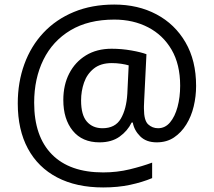

<svg xmlns="http://www.w3.org/2000/svg" viewBox="-20 -734 939 843"><path d="M841 -357Q841 -311 830.5 -267Q820 -223 798 -187.5Q776 -152 744 -130.5Q712 -109 668 -109Q622 -109 595.5 -135.5Q569 -162 563 -196H558Q540 -159 505 -134Q470 -109 417 -109Q341 -109 299.5 -160Q258 -211 258 -295Q258 -361 284 -411.5Q310 -462 357.5 -491Q405 -520 470 -520Q514 -520 556.5 -512.5Q599 -505 623 -496L613 -293Q612 -275 612 -267.5Q612 -260 612 -257Q612 -205 630.5 -188Q649 -171 674 -171Q705 -171 726.5 -196.5Q748 -222 759.5 -264.5Q771 -307 771 -358Q771 -451 733.5 -515.5Q696 -580 630.5 -614Q565 -648 482 -648Q368 -648 289.5 -601Q211 -554 170.5 -471.5Q130 -389 130 -283Q130 -135 208 -56Q286 23 433 23Q494 23 549.5 9.5Q605 -4 648 -20V48Q605 66 551.5 77.5Q498 89 433 89Q315 89 231 45Q147 1 102.5 -81.5Q58 -164 58 -280Q58 -373 87 -452.5Q116 -532 171 -590.5Q226 -649 304.5 -681.5Q383 -714 482 -714Q586 -714 667 -671Q748 -628 794.5 -548Q841 -468 841 -357ZM336 -293Q336 -229 361.5 -200Q387 -171 430 -171Q486 -171 510.5 -213Q535 -255 539 -322L545 -447Q532 -451 512 -454Q492 -457 471 -457Q422 -457 392 -433Q362 -409 349 -371.5Q336 -334 336 -293Z"/></svg>

Font: Noto Sans Tifinagh Air
Style: Regular
Weight: 400
Designer: JamraPatel
Foundry: JamraPatel LLC
Version: Version 2.006; ttfautohint (v1.8.4.7-5d5b)